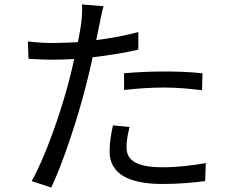

<svg xmlns="http://www.w3.org/2000/svg" viewBox="-20 -812 1040 862"><path d="M537 -408C598 -415 658 -419 720 -419C778 -419 837 -413 887 -407L889 -483C836 -489 775 -491 718 -491C654 -491 589 -488 537 -483ZM601 -668C541 -652 476 -640 412 -632L427 -705C431 -725 438 -762 445 -784L348 -792C350 -771 348 -738 345 -710C342 -690 337 -659 330 -623C292 -621 257 -619 224 -619C188 -619 152 -620 105 -626L108 -548C143 -546 179 -544 223 -544C251 -544 281 -545 313 -547C305 -511 297 -475 288 -442C251 -302 181 -101 122 1L210 30C262 -78 329 -282 365 -424C376 -466 387 -512 396 -555C465 -563 536 -574 601 -589ZM487 -249C478 -207 472 -170 472 -132C472 -34 554 14 710 14C782 14 848 8 901 1L904 -80C844 -69 775 -61 711 -61C570 -61 548 -106 548 -153C548 -178 553 -209 562 -242Z"/></svg>

Font: Noto Sans JP Regular
Style: Regular
Weight: 400
Designer: Ryoko NISHIZUKA (kana & ideographs); Paul D. Hunt (Latin, Greek & Cyrillic); Wenlong ZHANG (bopomofo); Sandoll Communica
Foundry: Adobe Systems Incorporated
Version: Version 1.004;PS 1.004;hotconv 1.0.82;makeotf.lib2.5.63406